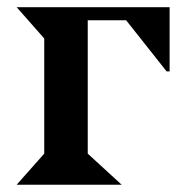

<svg xmlns="http://www.w3.org/2000/svg" viewBox="-20 -510 518 530"><path d="M102.1 -85.9V-403.8L25.9 -490.2H448.2V-313H439.9L328.1 -454.1H222.2V-85.9L315.9 0H25.9Z"/></svg>

Font: Bluu Next
Style: Bold
Weight: 700
Designer: Jean-Baptiste Morizot, Igor Stepanchenko (Cyrillic)
Foundry: Igor Stepanchenko
Version: Version 1.005